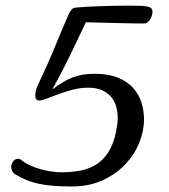

<svg xmlns="http://www.w3.org/2000/svg" viewBox="-20 -654 607 688"><path d="M228 -607.4Q231.9 -614.3 236.6 -619.9Q241.2 -625.5 252.9 -627Q265.1 -628.4 287.6 -629.6Q310.1 -630.9 336.9 -631.8Q363.8 -632.8 392.1 -633.3Q420.4 -633.8 444.8 -633.8Q469.2 -633.8 485.1 -633.1Q501 -632.3 510 -630.1Q519 -627.9 522.7 -623.8Q526.4 -619.6 526.4 -613.3Q526.4 -606 524.2 -598.1Q522 -590.3 517.8 -584.2Q513.7 -578.1 508.5 -574Q503.4 -569.8 497.6 -569.8Q488.3 -569.8 467 -570.1Q445.8 -570.3 417.2 -571Q388.7 -571.8 355 -572.5Q321.3 -573.2 287.6 -574.2Q262.7 -521 233.4 -460.2Q204.1 -399.4 167.5 -333.5Q188 -348.6 205.6 -359.4Q223.1 -370.1 240.7 -376.7Q258.3 -383.3 277.3 -386.5Q296.4 -389.6 319.3 -389.6Q368.7 -389.6 402.6 -375.7Q436.5 -361.8 457.3 -338.6Q478 -315.4 487.1 -285.9Q496.1 -256.3 496.1 -225.6Q496.1 -185.1 479 -142.6Q461.9 -100.1 429 -65.2Q396 -30.3 347.7 -8.1Q299.3 14.2 236.8 14.2Q201.2 14.2 172.4 12Q143.6 9.8 119.4 4.6Q95.2 -0.5 75 -8.8Q54.7 -17.1 35.6 -28.8Q27.8 -33.2 23.9 -41Q20 -48.8 20 -57.1Q20 -59.6 21.2 -64.2Q22.5 -68.8 25.4 -73.5Q28.3 -78.1 33 -81.5Q37.6 -85 44.4 -85Q49.8 -85 53.2 -83Q67.9 -70.8 86.7 -62Q105.5 -53.2 125.5 -47.6Q145.5 -42 165 -39.3Q184.6 -36.6 200.7 -36.6Q241.2 -36.6 274.9 -44.2Q308.6 -51.8 334.2 -71Q359.9 -90.3 376.7 -123.8Q393.6 -157.2 400.4 -209.5Q401.9 -219.7 401.9 -231.4Q401.9 -249.5 397.2 -268.8Q392.6 -288.1 380.6 -303.7Q368.7 -319.3 348.1 -329.6Q327.6 -339.8 296.4 -339.8Q268.6 -339.8 241.2 -332.8Q213.9 -325.7 190.2 -316.9Q166.5 -308.1 148.2 -301Q129.9 -293.9 120.6 -293.9Q106.4 -293.9 106.4 -311Q106.4 -317.9 107.9 -326.7Q109.4 -335.4 114.7 -346.7Q151.9 -425.3 178.2 -489.7Q204.6 -554.2 228 -607.4Z"/></svg>

Font: Meddon
Style: Regular
Weight: 400
Designer: Vernon Adams
Foundry: Vernon Adams
Version: Version 1.000